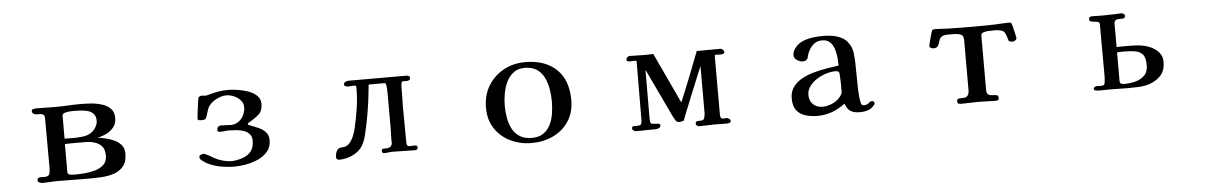

<svg xmlns="http://www.w3.org/2000/svg" viewBox="-30 -895 8060 1282"><g transform="rotate(-5 4000.0 -254.5)"><path d="M655 -148Q655 -188 636.5 -209.5Q618 -231 588.5 -240Q559 -249 525 -249H477Q455 -249 433 -249Q411 -249 389 -248V-60Q389 -45 405 -42Q421 -39 431 -39Q460 -39 497.5 -41.5Q535 -44 571.5 -54Q608 -64 631.5 -86Q655 -108 655 -148ZM614 -384Q614 -414 599.5 -430.5Q585 -447 562 -453.5Q539 -460 513.5 -461.5Q488 -463 466 -463Q457 -463 439 -462Q421 -461 405.5 -455.5Q390 -450 390 -437V-284Q404 -284 417 -283.5Q430 -283 443 -283Q472 -283 507.5 -286.5Q543 -290 568 -306Q586 -318 600 -340Q614 -362 614 -384ZM786 -151Q786 -96 761.5 -65.5Q737 -35 698 -22Q659 -9 614 -6.5Q569 -4 528 -4Q476 -4 423 -5Q370 -6 317 -6Q292 -6 267 -4Q242 -2 217 -2Q209 -2 197.5 -7Q186 -12 186 -22Q186 -34 193.5 -38Q201 -42 211 -42Q217 -42 222.5 -41.5Q228 -41 233 -41Q262 -41 267.5 -57.5Q273 -74 273 -97Q273 -181 272.5 -265Q272 -349 272 -433Q272 -450 263 -455.5Q254 -461 241 -461.5Q228 -462 216 -462Q206 -462 197 -468.5Q188 -475 188 -486Q188 -497 199.5 -499.5Q211 -502 218 -502Q250 -502 280.5 -501Q311 -500 342 -500Q386 -500 429.5 -502.5Q473 -505 516 -505Q545 -505 583 -502.5Q621 -500 656.5 -489.5Q692 -479 715.5 -456Q739 -433 739 -392Q739 -356 719.5 -331Q700 -306 670.5 -291.5Q641 -277 609 -271Q635 -268 665 -261Q695 -254 723 -240.5Q751 -227 768.5 -205.5Q786 -184 786 -151Z M1753 -154Q1753 -109 1727.5 -79Q1702 -49 1663 -31.5Q1624 -14 1581 -6.5Q1538 1 1502 1Q1467 1 1425.5 -5.5Q1384 -12 1346 -27Q1308 -42 1282 -67Q1276 -73 1276 -85Q1276 -93 1286.5 -97.5Q1297 -102 1304 -102Q1315 -102 1332 -92Q1343 -87 1356 -79Q1369 -71 1378 -66Q1402 -53 1433 -45Q1464 -37 1491 -37Q1498 -37 1501 -38Q1539 -42 1570.5 -54.5Q1602 -67 1621 -92.5Q1640 -118 1640 -161Q1640 -190 1624 -207Q1608 -224 1583.5 -231.5Q1559 -239 1532.5 -241Q1506 -243 1485 -243Q1471 -243 1457 -241Q1443 -239 1429 -239Q1424 -239 1417.5 -241Q1411 -243 1411 -250Q1411 -281 1440 -281Q1456 -281 1471 -279.5Q1486 -278 1502 -278Q1532 -278 1555 -294Q1578 -310 1590.5 -335.5Q1603 -361 1603 -389Q1603 -416 1585 -436Q1567 -456 1541 -467Q1515 -478 1491 -478Q1458 -478 1421.5 -458.5Q1385 -439 1368 -410Q1364 -403 1358.5 -385.5Q1353 -368 1348 -352.5Q1343 -337 1340 -334Q1334 -330 1327 -328.5Q1320 -327 1313 -327Q1306 -327 1296 -328.5Q1286 -330 1286 -340Q1286 -345 1288.5 -366.5Q1291 -388 1294.5 -413.5Q1298 -439 1300.5 -458.5Q1303 -478 1304 -479Q1312 -487 1316.5 -488.5Q1321 -490 1331 -490Q1336 -490 1341 -489Q1346 -488 1351 -488Q1359 -488 1367.5 -490.5Q1376 -493 1383 -495Q1413 -503 1443 -508Q1473 -513 1504 -513Q1530 -513 1566.5 -508Q1603 -503 1638 -491Q1673 -479 1696.5 -457Q1720 -435 1720 -400Q1720 -355 1694 -331.5Q1668 -308 1633 -288Q1630 -286 1623.5 -282.5Q1617 -279 1617 -274Q1617 -270 1625.5 -266.5Q1634 -263 1637 -262Q1664 -252 1690.5 -240Q1717 -228 1735 -208Q1753 -188 1753 -154Z M2733 -21Q2733 -3 2713 -3Q2676 -3 2640 -4.5Q2604 -6 2567 -6Q2556 -6 2545 -5Q2534 -4 2523 -2Q2519 -2 2515.5 -2Q2512 -2 2508 -2Q2493 -2 2493 -17Q2493 -31 2502.5 -31.5Q2512 -32 2522 -32Q2536 -32 2547.5 -37.5Q2559 -43 2563 -58Q2565 -64 2564 -71Q2563 -78 2563 -85Q2563 -104 2564 -123Q2565 -142 2565 -161Q2565 -216 2565 -270Q2565 -324 2565 -378Q2565 -382 2565 -396Q2565 -410 2564 -426.5Q2563 -443 2560.5 -455Q2558 -467 2553 -467H2444Q2443 -458 2442 -448.5Q2441 -439 2440 -429Q2433 -356 2421 -284Q2409 -212 2392 -141Q2382 -96 2363.5 -64Q2345 -32 2304 -9Q2285 2 2258.5 9Q2232 16 2210 16Q2199 16 2192 12.5Q2185 9 2185 -4Q2185 -27 2195.5 -46Q2206 -65 2233 -65Q2262 -65 2280.5 -86Q2299 -107 2310 -135.5Q2321 -164 2326 -186Q2341 -251 2351 -317Q2361 -383 2361 -450Q2361 -455 2360 -461.5Q2359 -468 2352 -468Q2341 -468 2329.5 -467Q2318 -466 2307 -466Q2298 -466 2289 -469.5Q2280 -473 2280 -483Q2280 -493 2291.5 -498.5Q2303 -504 2311 -504H2700Q2709 -504 2716 -500.5Q2723 -497 2723 -486Q2723 -475 2714 -471.5Q2705 -468 2694 -468.5Q2683 -469 2675 -469Q2666 -469 2663.5 -456Q2661 -443 2661 -428.5Q2661 -414 2661 -408Q2661 -380 2660 -353Q2659 -326 2659 -299Q2659 -239 2660 -178.5Q2661 -118 2661 -58Q2661 -45 2666 -39Q2671 -33 2684 -33Q2690 -33 2696.5 -34Q2703 -35 2709 -35Q2717 -35 2725 -33.5Q2733 -32 2733 -21Z M3653 -249Q3653 -289 3646 -330.5Q3639 -372 3622 -407.5Q3605 -443 3573.5 -465Q3542 -487 3492 -487Q3446 -487 3416 -464Q3386 -441 3368.5 -404Q3351 -367 3344 -325.5Q3337 -284 3337 -247Q3337 -207 3344 -166Q3351 -125 3368.5 -91.5Q3386 -58 3418 -37.5Q3450 -17 3499 -17Q3547 -17 3577.5 -38.5Q3608 -60 3624.5 -94.5Q3641 -129 3647 -169.5Q3653 -210 3653 -249ZM3783 -246Q3783 -163 3744 -104Q3705 -45 3639.5 -14Q3574 17 3495 17Q3418 17 3353 -14.5Q3288 -46 3249.5 -104.5Q3211 -163 3211 -244Q3211 -327 3249 -390Q3287 -453 3352 -489Q3417 -525 3498 -525Q3631 -525 3707 -452.5Q3783 -380 3783 -246Z M4831 -17Q4831 -4 4820.5 -1.5Q4810 1 4801 1Q4779 1 4758 0.5Q4737 0 4715 0Q4692 0 4668 1.5Q4644 3 4621 3Q4614 3 4605.5 -2Q4597 -7 4597 -15Q4597 -32 4611 -33Q4625 -34 4637 -34Q4653 -34 4657.5 -52.5Q4662 -71 4662 -83V-397Q4631 -323 4601 -248.5Q4571 -174 4541 -100Q4535 -86 4530 -71.5Q4525 -57 4518 -43Q4502 -37 4485 -37Q4472 -37 4462.5 -53Q4453 -69 4448 -79L4294 -404Q4294 -323 4293.5 -242Q4293 -161 4293 -80Q4293 -50 4299.5 -44.5Q4306 -39 4335 -39Q4343 -39 4352 -37Q4361 -35 4361 -24Q4361 -14 4349.5 -8.5Q4338 -3 4330 -3Q4297 -3 4264 -2Q4231 -1 4198 -1Q4189 -1 4180 -6.5Q4171 -12 4171 -22Q4171 -36 4184 -36Q4197 -36 4206 -36Q4229 -36 4233.5 -46Q4238 -56 4238 -75Q4238 -172 4239 -268Q4240 -364 4240 -461Q4240 -470 4231 -470Q4221 -470 4211.5 -469.5Q4202 -469 4191 -469Q4184 -469 4178.5 -472.5Q4173 -476 4173 -484Q4173 -491 4181 -498Q4189 -505 4195 -505Q4222 -505 4248.5 -504Q4275 -503 4302 -503Q4315 -503 4328.5 -503.5Q4342 -504 4355 -505L4513 -167H4514Q4549 -250 4581.5 -333Q4614 -416 4646 -499Q4687 -499 4727 -499.5Q4767 -500 4807 -500Q4812 -500 4820.5 -491.5Q4829 -483 4829 -478Q4829 -467 4819 -464.5Q4809 -462 4801 -462Q4794 -462 4786.5 -462.5Q4779 -463 4771 -463Q4763 -463 4763 -456Q4763 -357 4763 -258Q4763 -159 4763 -61Q4763 -49 4767 -41.5Q4771 -34 4784 -34Q4789 -34 4794.5 -35Q4800 -36 4805 -36Q4811 -36 4821 -30Q4831 -24 4831 -17Z M5586 -172Q5586 -177 5586 -192.5Q5586 -208 5585 -225.5Q5584 -243 5583.5 -257Q5583 -271 5581 -273Q5576 -281 5570.5 -282.5Q5565 -284 5556 -284Q5528 -284 5495 -274Q5462 -264 5432 -245Q5402 -226 5382.5 -200Q5363 -174 5363 -142Q5363 -102 5387.5 -78.5Q5412 -55 5451 -55Q5480 -55 5511 -67.5Q5542 -80 5562 -101Q5570 -109 5578 -121Q5586 -133 5586 -144ZM5799 -48Q5799 -43 5795 -39Q5778 -15 5752 -6Q5726 3 5697 3Q5658 3 5634.5 -11Q5611 -25 5598 -63Q5558 -32 5511 -14.5Q5464 3 5414 3Q5370 3 5332.5 -8Q5295 -19 5272.5 -47.5Q5250 -76 5250 -127Q5250 -173 5273 -204.5Q5296 -236 5333.5 -256.5Q5371 -277 5415.5 -289Q5460 -301 5503.5 -308Q5547 -315 5581 -320Q5581 -345 5578 -375Q5575 -405 5566 -433Q5557 -461 5537.5 -479Q5518 -497 5485 -497Q5445 -497 5419 -468.5Q5393 -440 5383 -403Q5382 -399 5381 -393.5Q5380 -388 5377 -383Q5371 -375 5362.5 -371.5Q5354 -368 5344 -368Q5328 -368 5307.5 -381Q5287 -394 5287 -413Q5287 -438 5302 -458Q5323 -488 5356 -502.5Q5389 -517 5426 -521.5Q5463 -526 5496 -526Q5527 -526 5559 -520.5Q5591 -515 5619.5 -500.5Q5648 -486 5666 -457Q5685 -428 5689 -393.5Q5693 -359 5694 -325Q5695 -290 5695 -255Q5695 -220 5696 -185Q5696 -175 5696.5 -154.5Q5697 -134 5699 -110.5Q5701 -87 5704.5 -68.5Q5708 -50 5714 -44Q5718 -41 5727 -41Q5748 -41 5759.5 -52.5Q5771 -64 5784 -64Q5789 -64 5794 -58.5Q5799 -53 5799 -48Z M6780 -399Q6780 -390 6770 -384Q6760 -378 6752 -378Q6747 -378 6739.5 -379Q6732 -380 6728 -384Q6726 -387 6725 -390.5Q6724 -394 6723 -397Q6717 -423 6707 -440.5Q6697 -458 6667 -461Q6658 -463 6649 -463Q6640 -463 6631 -463Q6620 -463 6600 -462.5Q6580 -462 6564 -456.5Q6548 -451 6548 -434V-73Q6548 -47 6560 -40Q6572 -33 6587.5 -33Q6603 -33 6615 -30.5Q6627 -28 6627 -12Q6627 1 6620.5 3.5Q6614 6 6603 6Q6575 6 6546.5 4.5Q6518 3 6489 3Q6461 3 6433 4.5Q6405 6 6376 6Q6366 6 6357.5 3.5Q6349 1 6349 -12Q6349 -26 6357.5 -29Q6366 -32 6378 -31.5Q6390 -31 6402 -33Q6414 -35 6422.5 -46Q6431 -57 6431 -83V-410Q6431 -414 6431 -418Q6431 -422 6430 -426Q6429 -439 6423.5 -446Q6418 -453 6404 -457Q6385 -462 6364.5 -462Q6344 -462 6324 -462Q6298 -462 6285.5 -453.5Q6273 -445 6268.5 -433Q6264 -421 6260.5 -408.5Q6257 -396 6249 -387.5Q6241 -379 6222 -379Q6215 -379 6205.5 -383.5Q6196 -388 6196 -397Q6196 -400 6200 -416Q6204 -432 6209 -451.5Q6214 -471 6218.5 -485.5Q6223 -500 6224 -500Q6231 -506 6244 -506Q6265 -506 6285.5 -504.5Q6306 -503 6327 -502Q6372 -501 6417.5 -500.5Q6463 -500 6508 -500Q6543 -500 6578.5 -500.5Q6614 -501 6649 -502Q6671 -503 6692 -504.5Q6713 -506 6735 -506Q6741 -506 6745.5 -505.5Q6750 -505 6755 -501Q6756 -501 6760 -486.5Q6764 -472 6768.5 -453Q6773 -434 6776.5 -418Q6780 -402 6780 -399Z M7631 -143Q7631 -194 7612 -215.5Q7593 -237 7560 -242Q7527 -247 7486 -247Q7475 -247 7463.5 -246.5Q7452 -246 7441 -245V-52Q7441 -39 7450.5 -35Q7460 -31 7471 -31Q7508 -31 7545 -40.5Q7582 -50 7606.5 -74Q7631 -98 7631 -143ZM7745 -155Q7745 -101 7717 -67.5Q7689 -34 7639 -16Q7606 -5 7568.5 -3Q7531 -1 7496 -1Q7468 -1 7439.5 -2Q7411 -3 7382 -3Q7362 -3 7341 -2.5Q7320 -2 7300 -2Q7291 -2 7278 -4Q7265 -6 7265 -19Q7265 -24 7273 -28.5Q7281 -33 7285 -33Q7293 -33 7300 -32.5Q7307 -32 7314 -32Q7332 -32 7336.5 -39Q7341 -46 7342 -62Q7344 -76 7344 -90.5Q7344 -105 7344 -119Q7344 -200 7343.5 -280.5Q7343 -361 7343 -442Q7343 -455 7332.5 -458.5Q7322 -462 7308.5 -462.5Q7295 -463 7284.5 -466.5Q7274 -470 7274 -482Q7274 -493 7280.5 -496.5Q7287 -500 7296 -500Q7315 -500 7333.5 -499.5Q7352 -499 7371 -499Q7392 -499 7412.5 -500Q7433 -501 7454 -501Q7463 -501 7472.5 -502Q7482 -503 7491 -503Q7496 -503 7505.5 -498Q7515 -493 7515 -487Q7515 -468 7500 -467Q7485 -466 7471 -466Q7441 -466 7441 -435V-281Q7458 -282 7476 -282Q7494 -282 7511 -282Q7537 -282 7564 -281Q7591 -280 7617 -275Q7648 -269 7677 -254.5Q7706 -240 7725.5 -215.5Q7745 -191 7745 -155Z"/></g></svg>

Font: Kaisei HarunoUmi
Style: Bold
Weight: 700
Designer: Font-Kai, 金井和夫
Foundry: KAZUO KANAI
Version: Version 5.003